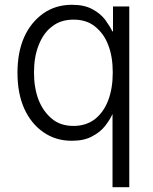

<svg xmlns="http://www.w3.org/2000/svg" viewBox="-20 -575 640 802"><path d="M419 -49Q399 -23 364 -5Q331 13 280 13Q212 13 161 -23Q110 -58 81 -122Q53 -185 53 -271Q53 -357 81 -420Q109 -482 161 -519Q212 -555 281 -555Q332 -555 365 -537Q399 -519 419 -493Q442 -461 449 -444H452V-548H520V207H450V-99Q440 -76 419 -49ZM376 -77Q413 -106 432 -156Q451 -206 451 -272Q451 -339 432 -387Q414 -435 376 -465Q341 -493 287 -493Q233 -493 197 -464Q161 -437 141 -385Q122 -337 122 -272Q122 -208 141 -158Q161 -108 198 -78Q233 -49 287 -49Q339 -49 376 -77Z"/></svg>

Font: Sinter Normal
Style: Regular
Weight: 350
Foundry: Adobe & rsms
Version: Version 1.000